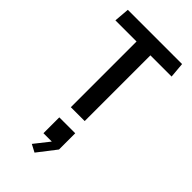

<svg xmlns="http://www.w3.org/2000/svg" viewBox="-332 -814 1284 1284"><g transform="rotate(45 310.0 -172.0)"><path d="M244 0H375V-621.5H575.5L566 -730H53L44 -621.5H244ZM237.5 252.5H316.5L233 358L287 386.5L388 256V102.5H237.5Z"/></g></svg>

Font: Monaspace Krypton SemiBold
Style: Regular
Weight: 600
Designer: Riley Cran & the Lettermatic Team
Foundry: Lettermatic
Version: Version 1.200 (Monaspace Krypton)